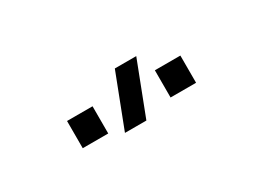

<svg xmlns="http://www.w3.org/2000/svg" viewBox="-26 -947 652 489"><g transform="rotate(-30 300.0 -702.5)"><path d="M392 -645V-725H467V-645ZM133.7 -645V-725H208.7V-645ZM309.3 -625H246.3L306 -780H369Z"/></g></svg>

Font: Manrope
Style: Regular
Weight: 400
Designer: Mikhail Sharanda
Foundry: Mikhail Sharanda
Version: Version 4.503